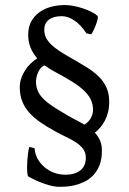

<svg xmlns="http://www.w3.org/2000/svg" viewBox="-20 -723 509 758"><path d="M262.7 -258.3Q275.4 -251.5 288.3 -244.9Q301.3 -238.3 313.5 -231Q329.1 -240.7 338.1 -256.1Q347.2 -271.5 347.2 -290Q347.2 -312.5 338.1 -330.8Q329.1 -349.1 310.5 -366.5Q292 -383.8 263.9 -401.1Q235.8 -418.5 197.8 -439Q186.5 -444.8 176.3 -451.4Q166 -458 156.2 -464.8Q147.5 -461.9 141.1 -454.6Q134.8 -447.3 130.6 -438Q126.5 -428.7 124.3 -418.9Q122.1 -409.2 122.1 -401.4Q122.1 -378.9 130.4 -361.6Q138.7 -344.2 155.8 -328.4Q172.9 -312.5 199.5 -295.9Q226.1 -279.3 262.7 -258.3ZM411.1 -320.3Q411.1 -298.8 406.5 -280.3Q401.9 -261.7 393.8 -246.3Q385.7 -231 375.5 -219.2Q365.2 -207.5 354.5 -199.2Q367.2 -185.5 374.8 -168.5Q382.3 -151.4 382.3 -128.4Q382.3 -93.8 372.6 -69.8Q362.8 -45.9 347.2 -30Q331.5 -14.2 312.5 -5.1Q293.5 3.9 274.9 8.3Q256.3 12.7 240.2 13.7Q224.1 14.6 214.4 14.6Q202.6 14.6 188.2 11.7Q173.8 8.8 158 3.4Q142.1 -2 125.2 -9.5Q108.4 -17.1 92.3 -25.9Q88.9 -27.3 87.6 -41.7Q86.4 -56.2 87.2 -75Q87.9 -93.8 90.1 -112.8Q92.3 -131.8 95.7 -143.1L116.7 -137.7Q117.7 -117.2 127.4 -98.4Q137.2 -79.6 153.6 -64.9Q169.9 -50.3 191.7 -41.7Q213.4 -33.2 238.8 -33.2Q273.9 -33.2 296.4 -49.8Q318.8 -66.4 318.8 -101.1Q318.8 -120.6 308.3 -134.8Q297.9 -148.9 280.5 -160.4Q263.2 -171.9 241.5 -182.1Q219.7 -192.4 197.8 -204.6Q165.5 -222.2 139.6 -240Q113.8 -257.8 95.7 -278.1Q77.6 -298.3 67.9 -322.8Q58.1 -347.2 58.1 -378.4Q58.1 -396.5 63.7 -413.3Q69.3 -430.2 78.9 -445.1Q88.4 -460 100.8 -471.9Q113.3 -483.9 127 -492.7Q109.9 -512.2 100.6 -535.2Q91.3 -558.1 91.3 -585.9Q91.3 -616.2 103.5 -638.4Q115.7 -660.6 136 -675Q156.2 -689.5 182.4 -696.3Q208.5 -703.1 236.3 -703.1Q251.5 -703.1 269.8 -699.7Q288.1 -696.3 305.9 -690.4Q323.7 -684.6 339.4 -677Q355 -669.4 364.7 -660.6Q367.7 -657.7 365.5 -647.5Q363.3 -637.2 358.6 -625Q354 -612.8 348.6 -602.1Q343.3 -591.3 340.3 -587.4L321.3 -591.3Q297.9 -626.5 272.7 -642.8Q247.6 -659.2 223.6 -659.2Q191.4 -659.2 173.1 -645.3Q154.8 -631.3 154.8 -605.5Q154.8 -588.4 161.6 -574.5Q168.5 -560.5 181.9 -547.4Q195.3 -534.2 215.6 -521Q235.8 -507.8 262.7 -492.7Q295.4 -474.1 322.5 -457.3Q349.6 -440.4 369.4 -421.1Q389.2 -401.9 400.1 -377.9Q411.1 -354 411.1 -320.3Z"/></svg>

Font: Gentium Kaktovik
Style: Regular
Weight: 400
Designer: J. Victor Gaultney and Annie Olsen
Foundry: SIL International
Version: Version 1.102; 2013; Maintenance release